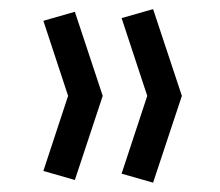

<svg xmlns="http://www.w3.org/2000/svg" viewBox="-20 -427 478 417"><path d="M142.6 -36.1 74.2 -55.7 127.9 -218.8 74.2 -381.8 142.6 -401.4 203.1 -218.8ZM312.5 -30.3 244.1 -49.8 299.8 -218.8 244.1 -387.7 312.5 -407.2 375 -218.8Z"/></svg>

Font: Sudo Variable
Style: Regular
Weight: 400
Monospace: yes
Designer: Jens Kutilek
Foundry: Jens Kutilek
Version: Version 0.040